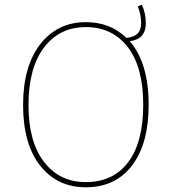

<svg xmlns="http://www.w3.org/2000/svg" viewBox="-20 -785 729 815"><path d="M531 -610Q611 -517 611 -340Q611 -175 540.5 -82.5Q470 10 344 10Q223 10 150.5 -82Q78 -174 78 -339Q78 -504 151 -597.5Q224 -691 344 -691Q448 -691 517 -624Q550 -628 564.5 -643Q579 -658 579 -686Q579 -723 565 -758L582 -765Q599 -729 599 -686Q599 -619 531 -610ZM344 -12Q460 -12 524 -96.5Q588 -181 588 -340Q588 -500 522.5 -585Q457 -670 344 -670Q233 -670 167 -583.5Q101 -497 101 -339Q101 -183 167 -97.5Q233 -12 344 -12Z"/></svg>

Font: FiraGO Thin
Style: Regular
Weight: 100
Designer: bBox Type
Foundry: bBox Type GmbH
Version: Version 1.001;PS 001.001;hotconv 1.0.88;makeotf.lib2.5.64775